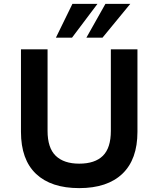

<svg xmlns="http://www.w3.org/2000/svg" viewBox="-20 -959 816 989"><path d="M388 10Q243 10 165.5 -63.5Q88 -137 88 -280V-705H225V-285Q225 -197 267 -156.5Q309 -116 388 -116Q469 -116 510 -156.5Q551 -197 551 -285V-705H688V-280Q688 -138 610.5 -64Q533 10 388 10ZM268 -765 353 -939H482L351 -765ZM425 -765 523 -939H651L508 -765Z"/></svg>

Font: Nunito Sans 7pt
Style: Bold
Weight: 700
Designer: Vernon Adams
Foundry: Vernon Adams
Version: Version 3.101;gftools[0.9.27]